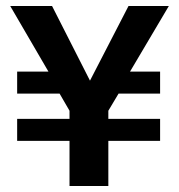

<svg xmlns="http://www.w3.org/2000/svg" viewBox="-20 -618 595 638"><path d="M512 -223V-150H340V0H211V-150H37V-223H211V-250L178 -307H37V-380H141L14 -598H153L279 -350L407 -598H541L412 -380H512V-307H374L340 -250V-223Z"/></svg>

Font: Mukta Mahee
Style: Bold
Weight: 700
Designer: Shuchita Grover, Noopur Datye, Girish Dalvi, Yashodeep Gholap
Foundry: Ek Type
Version: Version 2.538;PS 1.000;hotconv 16.6.51;makeotf.lib2.5.65220;